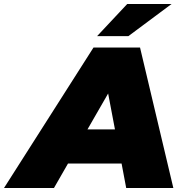

<svg xmlns="http://www.w3.org/2000/svg" viewBox="-94 -937 920 957"><path d="M-74 0 372 -700H604L770 0H535L512 -122H245L175 0ZM342 -292H479L445 -471ZM390 -757 540 -917H761L546 -757Z"/></svg>

Font: Montserrat Black
Style: Italic
Weight: 900
Italic angle: -11.3°
Designer: Julieta Ulanovsky
Foundry: Julieta Ulanovsky
Version: Version 9.000; ttfautohint (v1.8.4.7-5d5b)